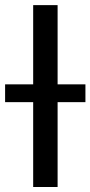

<svg xmlns="http://www.w3.org/2000/svg" viewBox="-58 -748 361 768"><path d="M172.4 -727.5V0H74.7V-727.5ZM-37.6 -339.4V-410.6H283.7V-339.4Z"/></svg>

Font: Inter Cardless
Style: Regular
Weight: 400
Designer: Rasmus Andersson
Foundry: rsms
Version: Version 4.001;git-9221beed3